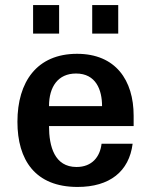

<svg xmlns="http://www.w3.org/2000/svg" viewBox="-20 -726 599 760"><path d="M49 -244C49 -93 119 14 287 14C414 14 491 -47 505 -157H382C376 -105 344 -65 283 -65C196 -65 174 -146 174 -227H509V-268C509 -408 438 -513 285 -513C126 -513 49 -402 49 -244ZM174 -306C174 -383 210 -435 281 -435C360 -435 384 -370 384 -306ZM111 -593H214V-706H111ZM345 -593H448V-706H345Z"/></svg>

Font: Perun SemiBold
Style: Regular
Weight: 600
Foundry: Copyright (c) Stefan Peev, Context Ltd, 2016
Version: Version 1.089